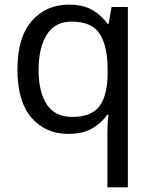

<svg xmlns="http://www.w3.org/2000/svg" viewBox="-20 -566 655 826"><path d="M442 11Q442 -7 443 -31Q444 -55 447 -72H441Q418 -38 377.5 -14Q337 10 273 10Q176 10 115.5 -59.5Q55 -129 55 -267Q55 -405 116.5 -475.5Q178 -546 276 -546Q339 -546 379 -522Q419 -498 443 -463H447L460 -536H530V240H442ZM290 -63Q373 -63 407.5 -108.5Q442 -154 443 -248V-266Q443 -368 409 -420.5Q375 -473 288 -473Q216 -473 181 -416.5Q146 -360 146 -265Q146 -170 181.5 -116.5Q217 -63 290 -63Z"/></svg>

Font: Noto Sans Old Turkic
Style: Regular
Weight: 400
Designer: Monotype Design Team
Foundry: Monotype Imaging Inc.
Version: Version 2.003; ttfautohint (v1.8.4.7-5d5b)